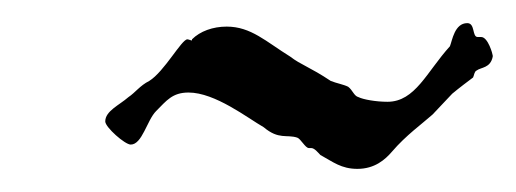

<svg xmlns="http://www.w3.org/2000/svg" viewBox="-20 -345 446 166"><path d="M406 -297C406 -298 402 -313 396 -313C396 -313 394 -313 393 -313C388 -313 391 -325 384 -325C373 -325 371 -310 369 -305C349 -283 339 -257 315 -257C305 -257 294 -259 290 -261C286 -262 285 -267 281 -270C277 -272 271 -273 266 -275C248 -287 240 -289 231 -296C210 -309 197 -322 176 -322C164 -322 153 -318 146 -311C146 -310 146 -310 146 -310C145 -310 143 -311 142 -311C137 -311 122 -283 109 -275C101 -271 97 -265 91 -261C83 -254 71 -249 71 -240C71 -235 88 -220 93 -220C103 -220 107 -241 115 -249C124 -258 129 -265 143 -265C166 -265 194 -243 208 -235C221 -224 228 -229 237 -226C240 -225 244 -217 247 -217C247 -217 248 -217 249 -217C252 -217 255 -213 257 -211C268 -205 275 -199 289 -199C304 -199 313 -207 319 -214C331 -228 345 -238 354 -246C358 -250 367 -260 371 -264C377 -269 385 -275 389 -278C390 -280 390 -283 392 -284C396 -287 404 -286 406 -296Z"/></svg>

Font: Jim Nightshade
Style: Regular
Weight: 400
Designer: Astigmatic (AOETI)
Foundry: Astigmatic (AOETI)
Version: Version 1.000